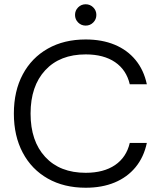

<svg xmlns="http://www.w3.org/2000/svg" viewBox="-20 -870 732 900"><path d="M381.7 10Q280 10 204.2 -32.9Q128.3 -75.8 86.7 -154.2Q45 -232.5 45 -337.5Q45 -443.3 86.7 -521.2Q128.3 -599.2 204.2 -642.1Q280 -685 381.7 -685Q458.3 -685 517.5 -660.4Q576.7 -635.8 615.4 -588.8Q654.2 -541.7 668.3 -475H588.3Q572.5 -542.5 519.2 -578.8Q465.8 -615 381.7 -615Q260.8 -615 192.1 -540.8Q123.3 -466.7 123.3 -337.5Q123.3 -208.3 192.1 -134.2Q260.8 -60 381.7 -60Q465.8 -60 519.2 -96.2Q572.5 -132.5 588.3 -200H668.3Q654.2 -133.3 615.4 -86.2Q576.7 -39.2 517.5 -14.6Q458.3 10 381.7 10ZM381.7 -750Q360.8 -750 346.2 -764.6Q331.7 -779.2 331.7 -800Q331.7 -820.8 346.2 -835.4Q360.8 -850 381.7 -850Q402.5 -850 417.1 -835.4Q431.7 -820.8 431.7 -800Q431.7 -779.2 417.1 -764.6Q402.5 -750 381.7 -750Z"/></svg>

Font: Funnel Display Light
Style: Regular
Weight: 300
Designer: NORD ID, Kristian Moeller
Foundry: Dicotype
Version: Version 1.000